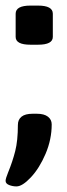

<svg xmlns="http://www.w3.org/2000/svg" viewBox="-23 -545 241 687"><path d="M33 -413V-496Q33 -525 86 -525H113Q166 -525 166 -496V-413Q166 -385 113 -385H86Q33 -385 33 -413ZM-3 102Q-3 94 6 72Q22 33 31.5 -4.5Q41 -42 41 -98Q41 -117 54 -127.5Q67 -138 94 -138H109Q135 -138 148.5 -127.5Q162 -117 162 -100Q162 -46 140 5.5Q118 57 87.5 89.5Q57 122 36 122Q22 122 9.5 117Q-3 112 -3 102Z"/></svg>

Font: Asap-SemiBold
Style: Regular
Weight: 600
Designer: Pablo Cosgaya
Foundry: Omnibus-Type
Version: Version 2.000; ttfautohint (v1.8)